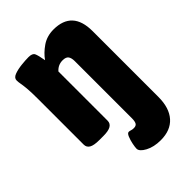

<svg xmlns="http://www.w3.org/2000/svg" viewBox="-220 -622 925 925"><g transform="rotate(-45 242.5 -159.5)"><path d="M313 212Q266 212 233.5 194.5Q201 177 201 158Q201 148 205 128Q209 108 216 91Q223 74 232 74Q238 74 245 76.5Q252 79 262 79Q278 79 283.5 69Q289 59 289 39V-351Q289 -372 281 -383.5Q273 -395 250 -395Q219 -395 198 -371V-36Q198 -17 182 -7.5Q166 2 132 2H104Q67 2 51 -7.5Q35 -17 35 -36V-349Q35 -396 32.5 -421Q30 -446 27.5 -459Q25 -472 25 -483Q25 -500 46.5 -508Q68 -516 96.5 -519Q125 -522 145 -522Q171 -522 177.5 -508.5Q184 -495 191 -455Q211 -484 245 -507.5Q279 -531 324 -531Q452 -531 452 -392V56Q452 131 416 171.5Q380 212 313 212Z"/></g></svg>

Font: Asap Condensed ExtraBold
Style: Regular
Weight: 800
Width: 3
Designer: Pablo Cosgaya
Foundry: Omnibus-Type
Version: Version 3.001; ttfautohint (v1.8.4.7-5d5b)